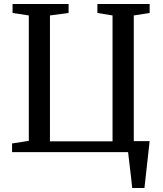

<svg xmlns="http://www.w3.org/2000/svg" viewBox="-20 -763 816 963"><path d="M730.5 -698 651 -685.5V-55H730.5L721 31Q711 128 704.5 180H643Q639 135 630 64.5L622.5 0H40.5V-43.5L124.5 -56.5V-685.5L43 -698V-743H324V-698L230.5 -685.5V-54H544.5V-685.5L468.5 -698V-743H730.5Z"/></svg>

Font: Merriweather 12pt
Style: Regular
Weight: 400
Designer: Eben Sorkin
Foundry: Eben Sorkin
Version: Version 2.100